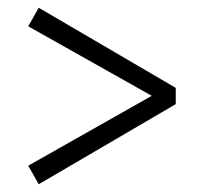

<svg xmlns="http://www.w3.org/2000/svg" viewBox="-20 -551 527 496"><path d="M434 -324V-282L80 -75L53 -123L380 -308V-299L53 -483L80 -531Z"/></svg>

Font: Lisu Bosa ExtraLight
Style: Regular
Weight: 200
Designer: David Morse, Annie Olsen, Victor Gaultney, Frank Grießhammer (Latin)
Foundry: SIL International
Version: Version 2.000